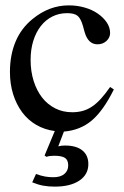

<svg xmlns="http://www.w3.org/2000/svg" viewBox="-20 -480 461 715"><path d="M404 -147Q365 -68 322 -31.5Q279 5 218 10L197 65Q205 63 210 62.5Q215 62 223 62Q264 62 286.5 80Q309 98 309 131Q309 170 275.5 192.5Q242 215 184 215Q161 215 141.5 211.5Q122 208 100 199L114 168Q134 175 148.5 177.5Q163 180 179 180Q205 180 219.5 168Q234 156 234 136Q234 116 222 108Q210 100 181 100Q164 100 153 104L146 99L184 8Q146 3 115 -15Q84 -33 62.5 -62Q41 -91 29 -129Q17 -167 17 -212Q17 -275 38 -325Q59 -375 101 -409Q163 -460 236 -460Q267 -460 295 -452Q323 -444 344 -429.5Q365 -415 377.5 -396.5Q390 -378 390 -357Q390 -340 376.5 -327.5Q363 -315 343 -315Q308 -315 295 -361L289 -383Q281 -411 269 -421Q257 -431 230 -431Q200 -431 175 -418.5Q150 -406 132 -383Q114 -360 104 -328Q94 -296 94 -257Q94 -214 105.5 -178Q117 -142 137 -116.5Q157 -91 185.5 -76.5Q214 -62 249 -62Q270 -62 288 -67Q306 -72 322.5 -83Q339 -94 355.5 -112Q372 -130 390 -156Z"/></svg>

Font: STIXGeneralUnicodeRegular
Style: Regular
Weight: 400
Designer: MicroPress Inc., with final additions and corrections provided by Coen Hoffman, Elsevier (retired)
Version: Version 1.1.0